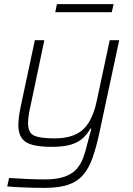

<svg xmlns="http://www.w3.org/2000/svg" viewBox="-20 -705 646 931"><path d="M196 206Q149 206 98 204Q47 202 15 199L24 158Q65 161 113.5 163Q162 165 196 165Q256 165 293.5 151.5Q331 138 351.5 114.5Q372 91 383.5 60Q395 29 403 -6Q408 -25 413 -43.5Q418 -62 423 -81H418Q404 -56 383 -36Q362 -16 326 -4.5Q290 7 231 7Q138 7 103.5 -17.5Q69 -42 69 -97Q69 -136 81 -191L149 -510H195L130 -201Q123 -172 119.5 -148.5Q116 -125 116 -108Q116 -61 145.5 -47.5Q175 -34 245 -34Q334 -34 381 -75.5Q428 -117 449 -215L512 -510H558L463 -66Q447 9 428.5 61Q410 113 381.5 145Q353 177 308.5 191.5Q264 206 196 206ZM248 -646 256 -685H531L522 -646Z"/></svg>

Font: Saira ExtraLight
Style: Italic
Weight: 200
Italic angle: -12°
Designer: Hector Gatti with collaboration of the Omnibus-Type team
Foundry: Omnibus-Type
Version: Version 1.100; ttfautohint (v1.8.3)